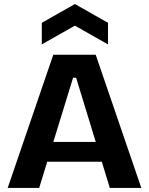

<svg xmlns="http://www.w3.org/2000/svg" viewBox="-20 -931 738 951"><path d="M18 0 244 -660H454L680 0H524L357 -546H342L174 0ZM145 -130V-228H574V-130ZM187 -711V-818L351 -911L515 -818V-711L351 -804Z"/></svg>

Font: Bricolage Grotesque 96pt ExtraBold
Style: Bold
Weight: 700
Version: Version 1.001;gftools[0.9.33.dev8+g029e19f]